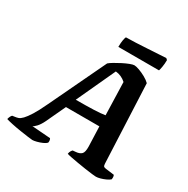

<svg xmlns="http://www.w3.org/2000/svg" viewBox="-232 -1026 1170 1194"><g transform="rotate(30 353.0 -429.0)"><path d="M157 0Q150 0 125 -3.5Q100 -7 67 -12Q34 -17 3.5 -23.5Q-27 -30 -43 -35Q-37 -58 -27 -68L-7 -71Q3 -72 15 -76Q27 -80 42.5 -96Q58 -112 79.5 -146Q101 -180 130 -242L322 -645Q332 -654 353 -666.5Q374 -679 398.5 -691.5Q423 -704 444 -712Q465 -720 475 -720Q488 -720 511.5 -711.5Q535 -703 558.5 -690Q582 -677 597 -662L622 -99Q623 -84 626.5 -80Q630 -76 642 -74L704 -66Q706 -63 707.5 -55.5Q709 -48 707 -35Q697 -26 679.5 -18Q662 -10 644 -5Q626 0 613 0Q606 0 584 -2.5Q562 -5 532.5 -9.5Q503 -14 473.5 -19Q444 -24 421.5 -28.5Q399 -33 391 -36Q393 -49 397.5 -56.5Q402 -64 407 -69L429 -71Q455 -73 468.5 -86Q482 -99 481 -140L476 -282H236L171 -143Q156 -112 139 -94Q122 -76 114 -75L247 -65Q255 -52 251 -35Q243 -26 225 -18Q207 -10 187.5 -5Q168 0 157 0ZM266 -352Q342 -352 394.5 -354Q447 -356 475 -361L468 -596Q436 -625 394 -629ZM331 -769Q331 -798 334.5 -817.5Q338 -837 342 -844Q372 -844 413 -846Q454 -848 496 -850.5Q538 -853 572.5 -855Q607 -857 624 -858L634 -849Q634 -822 630 -799.5Q626 -777 623 -769Z"/></g></svg>

Font: Texturina ExtraBold
Style: Italic
Weight: 800
Italic angle: -11°
Designer: Guillermo Torres Carreño
Foundry: Omnibus-Type
Version: Version 1.002; ttfautohint (v1.8.3)